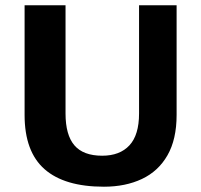

<svg xmlns="http://www.w3.org/2000/svg" viewBox="-20 -687 761 726"><path d="M373 19Q223.8 19 148.4 -47.4Q73 -113.8 73 -252.2V-667H227.8V-257.8Q227.8 -176.6 261.4 -137.4Q295 -98.2 366.4 -98.2Q433 -98.2 469.4 -137.4Q505.8 -176.6 505.8 -257.8V-667H647.8V-252.2Q647.8 -160 613.2 -99.7Q578.6 -39.4 516.5 -10.2Q454.4 19 373 19Z"/></svg>

Font: Maven Pro VF Beta
Style: Regular
Weight: 400
Designer: Joe Prince
Foundry: Joe Prince
Version: Version 2.002